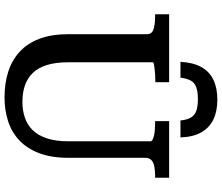

<svg xmlns="http://www.w3.org/2000/svg" viewBox="-86 -877 980 848"><g transform="rotate(90 404.0 -453.0)"><path d="M420 -923Q369 -923 332.5 -905.5Q296 -888 276 -852Q256 -816 253 -760H323Q327 -790 336.5 -806.5Q346 -823 366 -830Q386 -837 418 -837Q450 -837 469.5 -830Q489 -823 499 -806.5Q509 -790 512 -760H587Q585 -816 564.5 -852Q544 -888 507.5 -905.5Q471 -923 420 -923ZM255 -265Q255 -208 267.5 -169Q280 -130 303.5 -106.5Q327 -83 359 -72.5Q391 -62 430 -62Q468 -62 500 -73Q532 -84 555 -107.5Q578 -131 591 -170Q604 -209 604 -265V-628Q604 -633 596.5 -637Q589 -641 577.5 -643.5Q566 -646 552 -647Q538 -648 524 -648H515V-710H765V-648H754Q733 -648 715 -644.5Q697 -641 687 -631.5Q677 -622 677 -605V-265Q677 -190 656.5 -136Q636 -82 599.5 -48Q563 -14 514.5 1.5Q466 17 410 17Q349 17 298 1Q247 -15 209.5 -49Q172 -83 151.5 -136.5Q131 -190 131 -265V-612Q131 -634 109.5 -641Q88 -648 54 -648H43V-710H343V-649H334Q321 -649 307 -648Q293 -647 281.5 -645.5Q270 -644 262.5 -642.5Q255 -641 255 -638Z"/></g></svg>

Font: Roboto Serif 20pt Medium
Style: Regular
Weight: 500
Version: Version 1.008